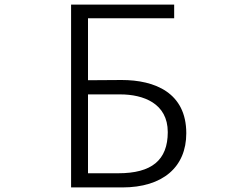

<svg xmlns="http://www.w3.org/2000/svg" viewBox="-20 -790 1040 840"><path d="M515 30C692 30 795 -59 795 -207C795 -384 658 -440 512 -440L365 -439V-710H742V-770H291V30ZM365 -32V-377H506C607 -377 714 -338 714 -212C714 -89 643 -32 498 -32Z"/></svg>

Font: LINE Seed JP_OTF Regular
Style: Regular
Weight: 400
Designer: LY Corporation & Fontrix & Fontworks
Version: Version 1.002